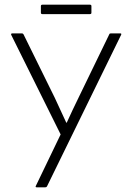

<svg xmlns="http://www.w3.org/2000/svg" viewBox="-20 -797 551 817"><path d="M136 0Q129 0 133 -7L238 -225L28 -648Q25 -655 33 -655H73Q78 -655 80 -651L213 -381Q237 -330 262 -275H264Q289 -330 315 -383L445 -651Q446 -655 452 -655H491Q499 -655 495 -648L180 -4Q178 0 173 0ZM160 -737Q154 -737 154 -743V-771Q154 -777 160 -777H363Q369 -777 369 -771V-743Q369 -737 363 -737Z"/></svg>

Font: Sofia Sans Semi Condensed Light
Style: Regular
Weight: 300
Designer: Botio Nikoltchev, Ani Petrova
Foundry: lettersoup
Version: Version 4.100; ttfautohint (v1.8.4.7-5d5b)